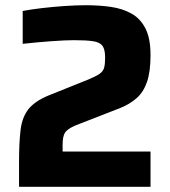

<svg xmlns="http://www.w3.org/2000/svg" viewBox="-20 -716 652 736"><path d="M53 0V-95Q53 -171 59 -219Q65 -267 89 -297.5Q113 -328 166 -350L318 -411Q347 -423 361 -432.5Q375 -442 379 -456Q383 -470 383 -495Q383 -526 373 -540Q363 -554 337 -558Q311 -562 264 -562Q231 -562 176 -558Q121 -554 67 -548V-674Q99 -680 141.5 -685Q184 -690 228 -693Q272 -696 311 -696Q361 -696 405.5 -689.5Q450 -683 484 -664Q518 -645 537.5 -607Q557 -569 557 -505Q557 -441 543.5 -402Q530 -363 504 -340Q478 -317 441 -302L269 -235Q239 -222 229.5 -208Q220 -194 220 -161V-135H557V0Z"/></svg>

Font: Saira
Style: Bold
Weight: 700
Designer: Hector Gatti with collaboration of the Omnibus-Type team
Foundry: Omnibus-Type
Version: Version 1.100; ttfautohint (v1.8.3)